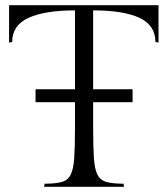

<svg xmlns="http://www.w3.org/2000/svg" viewBox="-20 -720 646 740"><path d="M117 -326V-376H269V-680Q154 -680 90.5 -651.5Q27 -623 27 -558L15 -556V-700H591V-556L579 -558Q579 -623 517 -651.5Q455 -680 339 -680V-376H491V-326H339V-226Q339 -153 342 -110Q345 -67 356 -46Q367 -25 391 -18.5Q415 -12 456 -12L458 0H150L152 -12Q194 -12 217.5 -18.5Q241 -25 252 -46Q263 -67 266 -110Q269 -153 269 -226V-326Z"/></svg>

Font: Gilda Display
Style: Regular
Weight: 400
Designer: Eduardo Rodriguez Tunni
Foundry: Eduardo Rodriguez Tunni
Version: Version 1.002; ttfautohint (v1.8.4.7-5d5b);gftools[0.9.22]